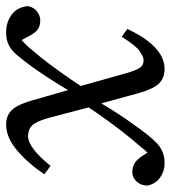

<svg xmlns="http://www.w3.org/2000/svg" viewBox="-4 -546 546 613"><g transform="rotate(90 268.5 -240.0)"><path d="M360 13Q341 13 327 5Q313 -3 303 -20Q293 -37 284 -67L247 -196L245 -197L196 -371Q187 -402 179 -414Q171 -426 155 -426Q144 -426 125.5 -413Q107 -400 80 -356L55 -374Q74 -415 94.5 -441Q115 -467 137 -480Q159 -493 182 -493Q213 -493 230.5 -473.5Q248 -454 261 -406L297 -275L299 -274L339 -123Q350 -83 363 -70Q376 -57 397 -57Q416 -57 440.5 -76Q465 -95 492 -129L519 -109Q483 -56 442 -21.5Q401 13 360 13ZM-18 -57Q-14 -76 -0.5 -86Q13 -96 27 -96Q45 -96 56.5 -88Q68 -80 80 -56L104 -11L74 -15L80 -27Q89 -35 97 -42.5Q105 -50 113 -59Q141 -91 165.5 -123.5Q190 -156 214 -191Q238 -226 262 -263L278 -233Q239 -164 205 -112.5Q171 -61 141 -25Q125 -5 107.5 4Q90 13 66 13Q33 13 9 -5Q-15 -23 -18 -57ZM287 -223 270 -252Q309 -321 343.5 -371Q378 -421 400 -447Q421 -473 440 -483Q459 -493 484 -493Q509 -493 529 -479Q549 -465 555 -439Q555 -418 542.5 -404Q530 -390 512 -390Q495 -390 482.5 -398Q470 -406 457 -427L434 -463L474 -459L468 -454Q459 -447 450 -438.5Q441 -430 433 -419Q407 -389 382 -357Q357 -325 333.5 -291.5Q310 -258 287 -223Z"/></g></svg>

Font: Source Serif 4 18pt
Style: Italic
Weight: 400
Italic angle: -12°
Designer: Frank Grießhammer
Foundry: Adobe Systems Incorporated
Version: Version 4.004;hotconv 1.0.116;makeotfexe 2.5.65601